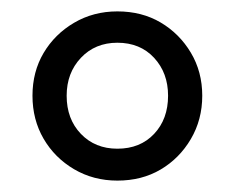

<svg xmlns="http://www.w3.org/2000/svg" viewBox="-20 -734 412 337"><path d="M186 -417Q144 -417 110 -437Q76 -457 56.5 -490.5Q37 -524 37 -566Q37 -608 56.5 -641Q76 -674 110 -694Q144 -714 186 -714Q229 -714 262 -694.5Q295 -675 315 -641.5Q335 -608 335 -566Q335 -524 315 -490Q295 -456 262 -436.5Q229 -417 186 -417ZM186 -473Q226 -473 250.5 -499Q275 -525 275 -566Q275 -606 250.5 -632.5Q226 -659 186 -659Q147 -659 122 -632.5Q97 -606 97 -566Q97 -525 122 -499Q147 -473 186 -473Z"/></svg>

Font: Nunito Sans 11pt
Style: Regular
Weight: 400
Version: Version 3.101;gftools[0.9.27]